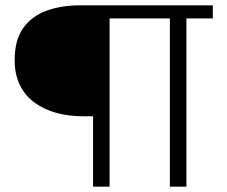

<svg xmlns="http://www.w3.org/2000/svg" viewBox="-20 -700 853 720"><path d="M391 0V-631H617V0H679V-631H778V-680H280Q209 -680 153.5 -659.5Q98 -639 66.5 -594Q35 -549 35 -475Q35 -420 55 -380Q75 -340 110.5 -314.5Q146 -289 192 -276.5Q238 -264 291 -264H329V0Z"/></svg>

Font: Catamaran Light
Style: Regular
Weight: 300
Designer: Pria Ravichandran
Version: Version 2.000